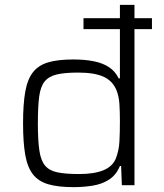

<svg xmlns="http://www.w3.org/2000/svg" viewBox="-20 -763 675 791"><path d="M324 -643V-688H606V-643ZM283 8Q219 8 178.5 -4Q138 -16 115.5 -45Q93 -74 84 -125Q75 -176 75 -255Q75 -334 84 -385Q93 -436 115.5 -465Q138 -494 178 -506Q218 -518 282 -518Q330 -518 367 -510.5Q404 -503 429.5 -486Q455 -469 469 -440H474V-743H534V0H482L479 -79H474Q458 -41 428.5 -22.5Q399 -4 361 2Q323 8 283 8ZM306 -46Q369 -46 407 -62Q445 -78 458 -112Q470 -144 472 -179.5Q474 -215 474 -265Q474 -302 472 -334Q470 -366 460 -391Q444 -430 406.5 -447Q369 -464 302 -464Q248 -464 215 -456.5Q182 -449 164.5 -428Q147 -407 141.5 -365.5Q136 -324 136 -255Q136 -186 142 -144Q148 -102 165.5 -81Q183 -60 216.5 -53Q250 -46 306 -46Z"/></svg>

Font: Saira SemiExpanded Light
Style: Regular
Weight: 300
Width: 6
Designer: Hector Gatti with collaboration of the Omnibus-Type team
Foundry: Omnibus-Type
Version: Version 1.101